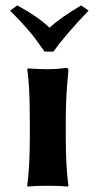

<svg xmlns="http://www.w3.org/2000/svg" viewBox="-20 -684 352 707"><path d="M89.8 -234.9Q89.8 -374 80.1 -428.2L83 -432.1Q124 -429.2 153.8 -429.2Q189 -429.2 223.1 -434.1Q231.9 -434.1 231.9 -423.8Q222.2 -328.6 222.2 -246.1V-180.2Q222.2 -71.3 231.9 0L230 2.9Q202.1 0 155.8 0Q108.9 0 82 2.9L80.1 0Q89.8 -67.9 89.8 -180.2ZM17.1 -645 43.9 -664.1Q122.1 -621.1 162.1 -582Q200.2 -617.2 278.8 -664.1L306.2 -645Q220.2 -555.2 176.8 -494.1H144Q119.1 -529.3 109.1 -542.7Q99.1 -556.2 75.7 -583Q52.2 -609.9 17.1 -645Z"/></svg>

Font: Linux Biolinum O
Style: Bold
Weight: 700
Designer: Philipp H. Poll
Foundry: Philipp H. Poll
Version: Version 1.3.2